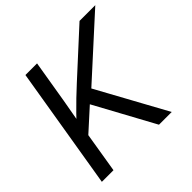

<svg xmlns="http://www.w3.org/2000/svg" viewBox="-181 -903 1078 1078"><g transform="rotate(-45 358.0 -364.0)"><path d="M137.7 -208 150.4 -310.1Q181.2 -343.3 211.2 -373.8Q241.2 -404.3 271.7 -433.8Q302.2 -463.4 334 -492.2L590.8 -727.5H715.8L350.1 -395L344.7 -395.5ZM40.5 0 161.1 -727.5H253.4L211.9 -477.5L184.1 -321.3L178.2 -276.4L132.8 0ZM494.1 0 292.5 -370.6 353 -442.4 595.2 0Z"/></g></svg>

Font: Inter 17pt
Style: Italic
Weight: 400
Italic angle: -9.3988°
Version: Version 4.001;git-66647c0bb